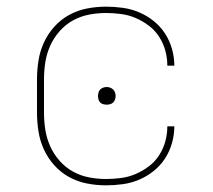

<svg xmlns="http://www.w3.org/2000/svg" viewBox="-20 -548 640 576"><path d="M298 8Q269 8 241 2.5Q213 -3 188 -16.5Q163 -30 143.5 -51.5Q124 -73 112 -99Q100 -125 95.5 -153.5Q91 -182 91 -210V-310Q91 -338 95.5 -366.5Q100 -395 112 -421Q124 -447 143.5 -468.5Q163 -490 188 -503.5Q213 -517 241 -522.5Q269 -528 298 -528Q323 -528 348.5 -524.5Q374 -521 397.5 -511Q421 -501 441 -485Q461 -469 475 -447.5Q489 -426 496 -401Q503 -376 503 -351H482Q482 -374 476 -396Q470 -418 457.5 -437.5Q445 -457 426.5 -471Q408 -485 387 -494Q366 -503 343 -506Q320 -509 298 -509Q272 -509 246.5 -504Q221 -499 198.5 -486.5Q176 -474 158.5 -454Q141 -434 130.5 -410.5Q120 -387 116 -361.5Q112 -336 112 -310V-210Q112 -184 116 -158.5Q120 -133 130.5 -109.5Q141 -86 158.5 -66Q176 -46 198.5 -33.5Q221 -21 246.5 -16Q272 -11 298 -11Q320 -11 343 -14Q366 -17 387 -26Q408 -35 426.5 -49Q445 -63 457.5 -82.5Q470 -102 476 -124Q482 -146 482 -169H503Q503 -144 496 -119Q489 -94 475 -72.5Q461 -51 441 -35Q421 -19 397.5 -9Q374 1 348.5 4.5Q323 8 298 8ZM300 -234Q295 -234 289.5 -235.5Q284 -237 280.5 -240.5Q277 -244 275.5 -249.5Q274 -255 274 -260Q274 -265 275.5 -270.5Q277 -276 280.5 -279.5Q284 -283 289.5 -285Q295 -287 300 -287Q305 -287 310.5 -285Q316 -283 319.5 -279.5Q323 -276 325 -270.5Q327 -265 327 -260Q327 -255 325 -249.5Q323 -244 319.5 -240.5Q316 -237 310.5 -235.5Q305 -234 300 -234Z"/></svg>

Font: Zed Sans Thin Extended
Style: Regular
Weight: 100
Width: 7
Designer: Belleve Invis
Foundry: Belleve Invis
Version: Version 1.0.0; ttfautohint (v1.8.4)